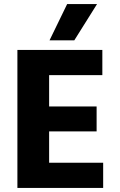

<svg xmlns="http://www.w3.org/2000/svg" viewBox="-20 -918 584 938"><path d="M343 -721H222L308 -898H454ZM484 0H65V-674H480V-551H220V-398H452V-276H220V-123H484Z"/></svg>

Font: Hind Madurai
Style: Bold
Weight: 700
Designer: Jyotish Sonowal
Foundry: Indian Type Foundry
Version: Version 0.702;PS 1.0;hotconv 1.0.81;makeotf.lib2.5.63406